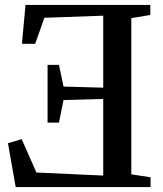

<svg xmlns="http://www.w3.org/2000/svg" viewBox="-20 -763 664 783"><path d="M515.5 -52 594 -40V0H44L12.5 -179L68.5 -195.5L128.5 -59.5L401 -47V-359.5L239 -355L220.5 -263H174V-498.5H220.5L239 -410L401 -405.5V-699L161 -690.5L123.5 -584.5H69.5L84 -743H593V-702L515.5 -689Z"/></svg>

Font: Merriweather 60pt Medium
Style: Regular
Weight: 500
Version: Version 2.100